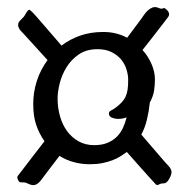

<svg xmlns="http://www.w3.org/2000/svg" viewBox="-20 -615 541 550"><path d="M74.7 -578.1Q75.7 -577.1 82.3 -569.8Q88.9 -562.5 99.6 -550Q110.4 -537.6 124.8 -520.8Q139.2 -503.9 156.2 -484.4Q179.7 -502.4 209.5 -512.9Q239.3 -523.4 275.4 -523.4Q295.9 -523.4 313 -519Q330.1 -514.6 344.2 -506.8L385.7 -562.5Q388.7 -566.9 393.1 -573.2Q397.5 -579.6 403.6 -585.2Q409.7 -590.8 417 -593.5Q424.3 -596.2 433.1 -592.8Q439.5 -589.8 442.6 -590.1Q445.8 -590.3 447.3 -591.1Q448.7 -591.8 450 -592Q451.2 -592.3 454.1 -589.8Q455.6 -588.9 458 -586.7Q460.4 -584.5 462.2 -581.5Q463.9 -578.6 464.4 -575Q464.8 -571.3 462.4 -567.4Q461.4 -565.9 455.8 -558.6Q450.2 -551.3 440.4 -538.6Q430.7 -525.9 417.5 -509Q404.3 -492.2 388.2 -471.7Q396 -463.4 402.6 -453.1Q409.2 -442.9 414.1 -431.6Q418.9 -420.4 421.4 -409.2Q423.8 -397.9 423.8 -388.7Q423.8 -371.6 421.4 -355.5Q418.9 -339.4 409.2 -321.3Q406.7 -296.9 400.9 -272.5Q395 -248 384.8 -229.5Q418.9 -189.9 437.5 -168.2Q456.1 -146.5 462.4 -140.1Q472.7 -129.4 471.2 -119.4Q469.7 -109.4 460.9 -96.7Q458.5 -93.8 456.5 -92.3Q454.6 -90.8 452.9 -90.3Q451.2 -89.8 449 -89.8Q446.8 -89.8 443.4 -89.4Q439.5 -88.9 434.6 -86.2Q429.7 -83.5 426.3 -86.9Q417.5 -96.7 404.8 -110.4Q394 -122.1 378.9 -139.4Q363.8 -156.7 343.3 -179.7Q335.4 -173.8 325.4 -167.5Q315.4 -161.1 302.2 -156Q289.1 -150.9 272.9 -147.7Q256.8 -144.5 236.8 -144.5Q213.4 -144.5 191.2 -150.6Q168.9 -156.7 150.4 -168.5Q130.9 -143.1 117.7 -125.7Q104.5 -108.4 100.6 -103Q92.3 -90.8 83.3 -86.4Q74.2 -82 60.1 -88.9Q53.2 -92.8 45.4 -92.5Q37.6 -92.3 35.2 -94.2Q33.7 -95.2 31 -101.1Q28.3 -106.9 30.8 -110.8Q39.6 -122.6 51.8 -138.2Q61.5 -151.4 75.9 -169.7Q90.3 -188 107.4 -210.4Q91.8 -232.9 83.5 -257.8Q75.2 -282.7 75.2 -317.4Q75.2 -350.6 85.4 -382.8Q95.7 -415 116.2 -442.9L46.9 -519Q43 -522.5 39.1 -527.1Q35.2 -531.7 33.2 -536.6Q31.2 -541.5 32.2 -546.9Q33.2 -552.2 39.6 -558.1Q44.9 -563 47.9 -566.7Q50.8 -570.3 52.5 -573.7Q54.2 -577.1 55.9 -579.8Q57.6 -582.5 60.5 -585.4Q63 -587.9 65.4 -586.4Q67.9 -585 74.7 -578.1ZM317.4 -274.4Q309.6 -274.4 300.8 -277.8Q292 -281.2 292 -290Q292 -295.4 298.3 -298.6Q304.7 -301.8 308.1 -304.2Q320.8 -313.5 328.4 -321.5Q335.9 -329.6 340.1 -338.9Q344.2 -348.1 345.7 -359.4Q347.2 -370.6 347.2 -386.2Q347.2 -399.9 342.5 -415.5Q337.9 -431.2 327.4 -444.1Q316.9 -457 300 -465.6Q283.2 -474.1 259.3 -474.1Q227.5 -474.1 205.8 -459.2Q184.1 -444.3 170.7 -422.6Q157.2 -400.9 151.1 -376.5Q145 -352.1 145 -332.5Q145 -306.2 151.9 -282Q158.7 -257.8 172.1 -239.5Q185.5 -221.2 205.1 -210.2Q224.6 -199.2 250 -199.2Q272 -199.2 287.8 -205.8Q303.7 -212.4 314.7 -223.4Q325.7 -234.4 332.3 -248.8Q338.9 -263.2 342.8 -278.8Q335.9 -276.4 330.8 -275.4Q325.7 -274.4 317.4 -274.4Z"/></svg>

Font: Engagement
Style: Regular
Weight: 400
Designer: Astigmatic (AOETI)
Foundry: Astigmatic (AOETI)
Version: Version 1.000